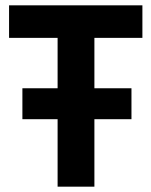

<svg xmlns="http://www.w3.org/2000/svg" viewBox="-20 -700 568 720"><path d="M14 -558V-680H514V-558H334V-369H473V-253H334V0H196V-253H64V-369H196V-558Z"/></svg>

Font: Titillium Web
Style: Bold
Weight: 700
Version: Version 1.001;PS 57.000;hotconv 1.0.70;makeotf.lib2.5.55311